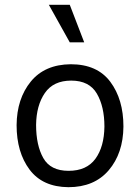

<svg xmlns="http://www.w3.org/2000/svg" viewBox="-20 -765 583 798"><path d="M183 -745H270L330 -589H270ZM264 13Q157 12 103 -60Q49 -132 49 -245Q50 -355 108 -426Q166 -497 274 -498Q384 -498 438.5 -425Q493 -352 493 -239Q492 -128 432 -57.5Q372 13 264 13ZM414 -239Q414 -322 382.5 -376Q351 -430 276 -430Q202 -430 166.5 -378.5Q131 -327 130 -246Q130 -161 160 -108Q190 -55 265 -55Q340 -55 376.5 -105Q413 -155 414 -239Z"/></svg>

Font: Palanquin
Style: Regular
Weight: 400
Designer: Pria Ravichandran
Version: Version 1.0.4